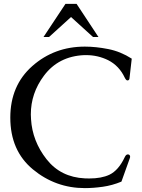

<svg xmlns="http://www.w3.org/2000/svg" viewBox="-20 -944 726 982"><path d="M202.6 -754.9 314.9 -924.3H371.6L483.4 -754.9H455.6L343.3 -856.9L231 -754.9ZM414.1 18.1Q264.2 18.1 148.4 -77.6Q32.7 -173.3 32.7 -342.3Q32.7 -506.8 145.3 -606.2Q257.8 -705.6 414.1 -705.6Q470.2 -705.6 533.4 -693.1Q596.7 -680.7 653.8 -644L642.1 -541.5Q640.1 -532.7 632.3 -532.7H630.9Q625 -533.2 618.2 -546.4Q589.8 -607.4 533.2 -636.2Q480.5 -662.1 420.9 -662.1H410.6Q278.8 -656.2 204.6 -556.6Q137.7 -467.3 137.7 -358.9Q137.7 -346.7 138.7 -334.5Q145.5 -222.2 217.8 -129.9Q290 -37.6 414.1 -31.7Q425.8 -31.2 436.5 -31.2Q499 -31.2 539.6 -50.3Q586.4 -72.8 618.2 -140.6Q624.5 -154.3 633.8 -154.3Q635.7 -154.3 637.7 -153.8Q645.5 -150.9 645.5 -142.6Q645.5 -138.7 643.6 -133.8L601.1 -15.1Q554.2 4.4 505.9 11.2Q457.5 18.1 414.1 18.1Z"/></svg>

Font: Caudex
Style: Regular
Weight: 400
Version: Version 1.04